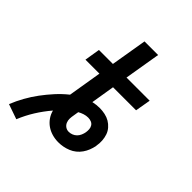

<svg xmlns="http://www.w3.org/2000/svg" viewBox="-253 -865 1078 1078"><g transform="rotate(45 286.5 -326.0)"><path d="M62 83 -27 52Q-11 12 10.5 -26.5Q32 -65 58 -100Q84 -135 113.5 -167.5Q143 -200 178 -228L211 -428H100L115 -520H226L262 -735H370L334 -520H518L502 -428H319L296 -287Q309 -290 322.5 -291.5Q336 -293 349 -293Q370 -293 391 -288.5Q412 -284 429 -274Q446 -264 459.5 -248.5Q473 -233 479.5 -214Q486 -195 487.5 -173.5Q489 -152 485 -131Q485 -130 485 -129Q485 -128 485 -127Q481 -108 474 -90Q467 -72 455.5 -55.5Q444 -39 428.5 -26.5Q413 -14 394.5 -6.5Q376 1 357.5 4.5Q339 8 320 8Q294 8 270 1Q246 -6 226.5 -19.5Q207 -33 193 -53Q179 -73 173 -97Q138 -56 110 -11Q82 34 62 83ZM320 -75Q333 -75 345.5 -80Q358 -85 367.5 -94.5Q377 -104 382.5 -117Q388 -130 390 -142Q392 -155 391 -167.5Q390 -180 383.5 -190Q377 -200 365.5 -204.5Q354 -209 341 -209Q325 -209 309.5 -204Q294 -199 280 -191L279 -186Q278 -180 277 -173.5Q276 -167 275 -161Q272 -146 271.5 -131.5Q271 -117 276.5 -104Q282 -91 293.5 -83Q305 -75 320 -75Z"/></g></svg>

Font: Iosevka Etoile SmBdObl
Style: Regular
Weight: 600
Italic angle: -9°
Designer: Belleve Invis
Foundry: Belleve Invis
Version: Version 15.5.2; ttfautohint (v1.8.4)